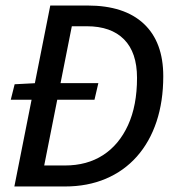

<svg xmlns="http://www.w3.org/2000/svg" viewBox="-20 -675 640 695"><path d="M322 -314H19L33 -370L110 -374H336ZM32 0 162 -655H297Q430 -655 500.5 -589Q571 -523 571 -399Q571 -308 546.5 -234.5Q522 -161 475.5 -108.5Q429 -56 363 -28Q297 0 215 0ZM140 -76H215Q295 -76 353 -113.5Q411 -151 443.5 -222Q476 -293 476 -393Q476 -485 429 -532.5Q382 -580 294 -580H240Z"/></svg>

Font: Source Code Pro ExtraLight Medium
Style: Italic
Weight: 500
Italic angle: -11°
Monospace: yes
Version: Version 1.016;hotconv 1.0.116;makeotfexe 2.5.65601